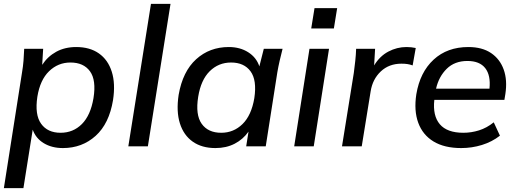

<svg xmlns="http://www.w3.org/2000/svg" viewBox="-20 -756 2670 992"><path d="M0 216 94 -383Q99 -412 101.5 -442.5Q104 -473 105 -504H203L198 -421Q226 -464 270.5 -488.5Q315 -513 374 -513Q444 -513 491 -480Q538 -447 557.5 -385.5Q577 -324 564 -239Q544 -117 474 -54Q404 9 305 9Q248 9 206.5 -16Q165 -41 149 -86L101 216ZM293 -70Q358 -70 403 -115Q448 -160 463 -249Q478 -342 445 -387.5Q412 -433 344 -433Q280 -433 233.5 -388Q187 -343 173 -256Q159 -163 192.5 -116.5Q226 -70 293 -70Z M643 0 760 -736H861L744 0Z M1093 9Q1023 9 976 -24Q929 -57 909.5 -118.5Q890 -180 903 -266Q924 -387 993.5 -450Q1063 -513 1162 -513Q1220 -513 1262.5 -486Q1305 -459 1320 -413L1343 -504H1440Q1432 -473 1425 -442.5Q1418 -412 1413 -383L1353 0H1252L1264 -76Q1236 -36 1192.5 -13.5Q1149 9 1093 9ZM1123 -70Q1187 -70 1233 -115Q1279 -160 1294 -249Q1308 -342 1274.5 -387.5Q1241 -433 1174 -433Q1109 -433 1063.5 -388Q1018 -343 1004 -256Q989 -163 1022 -116.5Q1055 -70 1123 -70Z M1588 -609 1605 -714H1722L1705 -609ZM1500 0 1579 -504H1680L1601 0Z M1747 0 1808 -379Q1812 -409 1815.5 -441Q1819 -473 1820 -504H1918L1913 -418Q1942 -466 1986.5 -489.5Q2031 -513 2080 -513Q2105 -513 2128 -508L2112 -418Q2098 -423 2085 -425Q2072 -427 2054 -427Q1990 -427 1947.5 -387Q1905 -347 1895 -284L1849 0Z M2363 9Q2276 9 2220 -25Q2164 -59 2141 -121.5Q2118 -184 2131 -269Q2150 -383 2220.5 -448Q2291 -513 2400 -513Q2471 -513 2517 -482Q2563 -451 2582.5 -396.5Q2602 -342 2591 -270L2586 -240H2224Q2215 -158 2252.5 -114Q2290 -70 2374 -70Q2415 -70 2455 -82.5Q2495 -95 2531 -124L2563 -55Q2522 -23 2470 -7Q2418 9 2363 9ZM2395 -441Q2329 -441 2288 -400.5Q2247 -360 2233 -298H2509Q2516 -367 2487 -404Q2458 -441 2395 -441Z"/></svg>

Font: Mulish SemiBold
Style: Italic
Weight: 600
Italic angle: -9°
Designer: Vernon Adams
Foundry: Vernon Adams
Version: Version 3.603; ttfautohint (v1.8.3)